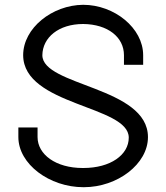

<svg xmlns="http://www.w3.org/2000/svg" viewBox="-20 -760 693 800"><path d="M576.5 -530C576.5 -643 456.5 -740 326.5 -740C197.5 -739 76.5 -643 76.5 -530C77.5 -319.1 516.5 -320.9 516.5 -186.6C516.5 -114.3 439.8 -60 327.5 -60C326.5 -60 325.5 -60 324.5 -60C212.2 -60 136.5 -116.6 136.5 -189V-229H56.5V-189C56.5 -76 186.5 20 327.5 20C328.2 20 328.9 20 329.6 20C469.3 20 596.5 -76.7 596.5 -188.7C596.5 -399 156.5 -401.1 156.5 -530C157.5 -604 224.5 -660 326.5 -660C429.5 -659 496.5 -605 496.5 -530V-490H576.5Z"/></svg>

Font: Nordica Advanced
Style: Regular
Weight: 300
Version: Version 1.07